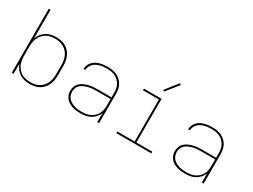

<svg xmlns="http://www.w3.org/2000/svg" viewBox="-55 -1323 2510 1908"><g transform="rotate(30 1200.0 -369.0)"><path d="M307 8Q277 8 247.5 1.5Q218 -5 192.5 -21Q167 -37 148.5 -61.5Q130 -86 120 -115V0H99V-735H120V-405Q130 -434 148.5 -458.5Q167 -483 192.5 -499Q218 -515 247.5 -521.5Q277 -528 307 -528Q335 -528 363 -522.5Q391 -517 415.5 -503Q440 -489 459 -467.5Q478 -446 489 -420Q500 -394 504.5 -366Q509 -338 509 -310V-210Q509 -182 504.5 -154Q500 -126 489 -100Q478 -74 459 -52.5Q440 -31 415.5 -17Q391 -3 363 2.5Q335 8 307 8ZM304 -11Q330 -11 355.5 -16Q381 -21 403 -34Q425 -47 442.5 -66.5Q460 -86 470 -109.5Q480 -133 484 -158.5Q488 -184 488 -210V-310Q488 -336 484 -361.5Q480 -387 470 -410.5Q460 -434 442.5 -453.5Q425 -473 403 -486Q381 -499 355.5 -504Q330 -509 304 -509Q278 -509 252.5 -504Q227 -499 205 -486Q183 -473 165.5 -453.5Q148 -434 138 -410.5Q128 -387 124 -361.5Q120 -336 120 -310V-210Q120 -184 124 -158.5Q128 -133 138 -109.5Q148 -86 165.5 -66.5Q183 -47 205 -34Q227 -21 252.5 -16Q278 -11 304 -11Z M892 8Q869 8 845.5 5.5Q822 3 799.5 -3.5Q777 -10 756.5 -22Q736 -34 721 -51.5Q706 -69 698.5 -91.5Q691 -114 691 -138Q691 -163 700.5 -187.5Q710 -212 728.5 -229Q747 -246 770.5 -256.5Q794 -267 819 -273.5Q844 -280 869.5 -282Q895 -284 920 -284H1080V-336Q1080 -360 1075.5 -383.5Q1071 -407 1059.5 -428Q1048 -449 1030.5 -465.5Q1013 -482 991 -492Q969 -502 945.5 -505.5Q922 -509 898 -509Q878 -509 858 -507Q838 -505 818.5 -500Q799 -495 781 -485.5Q763 -476 749 -462Q735 -448 726.5 -429Q718 -410 718 -390H697Q698 -413 706.5 -434Q715 -455 730.5 -472Q746 -489 766 -500Q786 -511 808 -517Q830 -523 852.5 -525.5Q875 -528 898 -528Q924 -528 950.5 -524Q977 -520 1001 -509Q1025 -498 1045 -479.5Q1065 -461 1078 -438Q1091 -415 1096 -388.5Q1101 -362 1101 -336V0H1080V-103Q1069 -76 1049.5 -53.5Q1030 -31 1004.5 -17Q979 -3 950 2.5Q921 8 892 8ZM895 -11Q919 -11 943.5 -15Q968 -19 990 -29.5Q1012 -40 1030 -56.5Q1048 -73 1059.5 -94.5Q1071 -116 1075.5 -140.5Q1080 -165 1080 -189V-265H920Q897 -265 874.5 -263.5Q852 -262 830 -256.5Q808 -251 786.5 -242.5Q765 -234 747.5 -219.5Q730 -205 721 -183.5Q712 -162 712 -139Q712 -118 719 -98Q726 -78 740 -62.5Q754 -47 773 -37Q792 -27 812 -21Q832 -15 853 -13Q874 -11 895 -11Z M1701 0H1299V-19H1498V-501H1315V-520H1518V-19H1701ZM1503 -595 1488 -605 1598 -746 1615 -734Z M2092 8Q2069 8 2045.5 5.5Q2022 3 1999.5 -3.5Q1977 -10 1956.5 -22Q1936 -34 1921 -51.5Q1906 -69 1898.5 -91.5Q1891 -114 1891 -138Q1891 -163 1900.5 -187.5Q1910 -212 1928.5 -229Q1947 -246 1970.5 -256.5Q1994 -267 2019 -273.5Q2044 -280 2069.5 -282Q2095 -284 2120 -284H2280V-336Q2280 -360 2275.5 -383.5Q2271 -407 2259.5 -428Q2248 -449 2230.5 -465.5Q2213 -482 2191 -492Q2169 -502 2145.5 -505.5Q2122 -509 2098 -509Q2078 -509 2058 -507Q2038 -505 2018.5 -500Q1999 -495 1981 -485.5Q1963 -476 1949 -462Q1935 -448 1926.5 -429Q1918 -410 1918 -390H1897Q1898 -413 1906.5 -434Q1915 -455 1930.5 -472Q1946 -489 1966 -500Q1986 -511 2008 -517Q2030 -523 2052.5 -525.5Q2075 -528 2098 -528Q2124 -528 2150.5 -524Q2177 -520 2201 -509Q2225 -498 2245 -479.5Q2265 -461 2278 -438Q2291 -415 2296 -388.5Q2301 -362 2301 -336V0H2280V-103Q2269 -76 2249.5 -53.5Q2230 -31 2204.5 -17Q2179 -3 2150 2.5Q2121 8 2092 8ZM2095 -11Q2119 -11 2143.5 -15Q2168 -19 2190 -29.5Q2212 -40 2230 -56.5Q2248 -73 2259.5 -94.5Q2271 -116 2275.5 -140.5Q2280 -165 2280 -189V-265H2120Q2097 -265 2074.5 -263.5Q2052 -262 2030 -256.5Q2008 -251 1986.5 -242.5Q1965 -234 1947.5 -219.5Q1930 -205 1921 -183.5Q1912 -162 1912 -139Q1912 -118 1919 -98Q1926 -78 1940 -62.5Q1954 -47 1973 -37Q1992 -27 2012 -21Q2032 -15 2053 -13Q2074 -11 2095 -11Z"/></g></svg>

Font: Iosevka Thin Extended
Style: Regular
Weight: 100
Width: 7
Monospace: yes
Designer: Belleve Invis
Foundry: Belleve Invis
Version: Version 32.5.0; ttfautohint (v1.8.4)